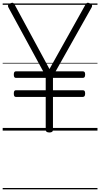

<svg xmlns="http://www.w3.org/2000/svg" viewBox="-20 -974 747 1432"><path d="M349 14Q321 14 321 -5V-251H99Q91 -251 87 -256.5Q83 -262 83 -276Q83 -290 87 -295.5Q91 -301 99 -301H321V-393H99Q91 -393 87 -398.5Q83 -404 83 -417Q83 -431 87 -436.5Q91 -442 99 -442H302L42 -920Q37 -930 40.5 -936.5Q44 -943 57 -949Q70 -955 76.5 -953Q83 -951 90 -938L349 -459L616 -937Q624 -951 631 -953Q638 -955 650 -949Q663 -943 666 -936.5Q669 -930 664 -920L395 -442H597Q606 -442 610.5 -437Q615 -432 615 -418Q615 -404 610.5 -398.5Q606 -393 597 -393H375V-301H597Q606 -301 610.5 -296Q615 -291 615 -276Q615 -263 610.5 -257Q606 -251 597 -251H375V-5Q375 14 349 14ZM0 428H707V438H0ZM0 -20H707V0H0ZM0 -505H707V-500H0ZM0 -948H707V-938H0Z"/></svg>

Font: Playwrite US Modern Guides
Style: Regular
Weight: 400
Designer: Veronika Burian, José Scaglione
Foundry: TypeTogether
Version: Version 1.003